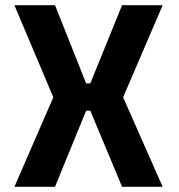

<svg xmlns="http://www.w3.org/2000/svg" viewBox="-20 -720 690 740"><path d="M35.5 0 185.5 -345 35.5 -700H192L312 -398.5H328L450.5 -700H607L454.5 -345L607 0H450.5L328 -293.5H312L192 0Z"/></svg>

Font: Trispace Thin SemiBold
Style: Regular
Weight: 600
Version: Version 1.210